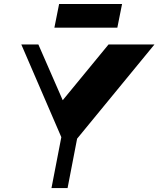

<svg xmlns="http://www.w3.org/2000/svg" viewBox="-20 -956 805 976"><path d="M303.7 -231 88.3 -730H175L308.7 -424H280.3L531.8 -730H765.2L355.5 -231ZM241.7 0 304.5 -324.8H386.2L323.5 0ZM256.5 -815.5 280.5 -935.7H600.5L576.5 -815.5Z"/></svg>

Font: Savate ExtraLight
Style: Italic
Weight: 200
Italic angle: -11°
Designer: Max Esnée
Foundry: Plomb Type
Version: Version 2.000